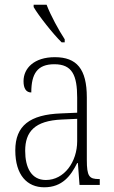

<svg xmlns="http://www.w3.org/2000/svg" viewBox="-20 -786 486 816"><path d="M242 -606H255V-619C230 -657 195 -721 178 -766H123V-756C143 -721 205 -642 242 -606ZM168 10C245 10 281 -39 308 -93H311L318 0H404V-25H401C359 -25 349 -36 349 -107V-372C349 -493 306 -543 213 -543C125 -543 80 -496 80 -441C80 -410 91 -393 113 -393C113 -473 139 -513 211 -513C287 -513 308 -466 308 -371V-307L239 -304C107 -299 45 -252 45 -147C45 -41 96 10 168 10ZM175 -21C113 -21 87 -74 87 -145C87 -226 127 -273 243 -278L308 -281V-186C308 -98 253 -21 175 -21Z"/></svg>

Font: Noto Serif Hebrew Condensed ExtraLight
Style: Regular
Weight: 200
Width: 3
Designer: Monotype Design Team
Foundry: Monotype Imaging Inc.
Version: Version 2.004